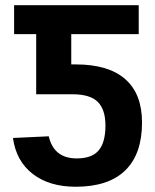

<svg xmlns="http://www.w3.org/2000/svg" viewBox="-20 -708 596 738"><path d="M34.2 -688H513.2V-576.7H253.9V-460.4H271.5Q397 -460.4 461.4 -403.8Q525.9 -347.2 525.9 -237.3Q525.9 -115.7 461.4 -53Q397 9.8 271 9.8Q169.4 9.8 105.7 -39.6Q42 -88.9 29.8 -177.7L167.5 -184.1Q187 -99.1 274.9 -99.1Q333.5 -99.1 359.4 -130.1Q385.3 -161.1 385.3 -225.6Q385.3 -286.6 356 -316.2Q326.7 -345.7 258.3 -345.7H119.1V-576.7H34.2Z"/></svg>

Font: Liberation Sans
Style: Bold
Weight: 700
Designer: Steve Matteson
Foundry: Ascender Corporation
Version: Version 2.1.5